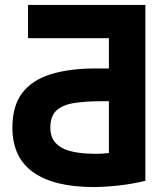

<svg xmlns="http://www.w3.org/2000/svg" viewBox="-20 -730 673 774"><path d="M419 -322V-113Q405 -112 389 -110.5Q373 -109 331 -111Q291 -113 257.5 -122.5Q224 -132 203.5 -154.5Q183 -177 183 -215Q183 -263 208.5 -285.5Q234 -308 281 -315Q328 -322 391 -322ZM365 -454Q259 -454 184 -430.5Q109 -407 69.5 -355Q30 -303 30 -216Q30 -95 114 -35.5Q198 24 358 24Q401 24 456.5 18Q512 12 566 -1V-710H93V-576H419V-454Z"/></svg>

Font: Repo Bold
Style: Bold
Weight: 700
Designer: Stefan Peev
Foundry: Context Ltd
Version: Version 1.502